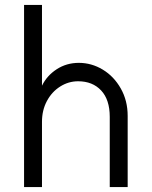

<svg xmlns="http://www.w3.org/2000/svg" viewBox="-20 -762 618 782"><path d="M298 -431Q259 -431 225 -409.5Q191 -388 171 -350.5Q151 -313 151 -266V0H78V-742H151V-413Q171 -454 211 -480Q251 -506 301 -506Q353 -506 398.5 -478.5Q444 -451 472 -401.5Q500 -352 500 -290V0H427V-286Q427 -356 392 -393.5Q357 -431 298 -431Z"/></svg>

Font: SUIT
Style: Regular
Weight: 400
Designer: Sunn Youn; Korean Glyphs from Source Han Sans (Sandoll Communications; Soo-young Jang, Joo-yeon Kang)
Foundry: Sunn
Version: Version 1.140